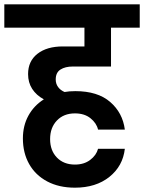

<svg xmlns="http://www.w3.org/2000/svg" viewBox="-41 -760 667 889"><path d="M296 -452Q261 -452 239 -438Q217 -424 217 -392Q217 -372 228 -357Q239 -342 258 -334Q279 -338 308 -338Q411 -338 469 -288Q527 -238 537 -160H413Q406 -190 378 -212.5Q350 -235 306 -235Q254 -235 222.5 -202Q191 -169 191 -116Q191 -63 222.5 -30.5Q254 2 306 2Q348 2 376.5 -19.5Q405 -41 413 -71H537Q528 9 465.5 59Q403 109 306 109Q232 109 177.5 80Q123 51 94 -0.5Q65 -52 65 -119Q65 -178 90.5 -224.5Q116 -271 162 -300Q127 -319 108 -348.5Q89 -378 89 -417Q89 -477 132.5 -511Q176 -545 250 -545H350V-632H-21V-740H606V-632H473V-452Z"/></svg>

Font: MSTAGE SemiBold
Style: Regular
Weight: 600
Designer: Ninad Kale (Devanagari), Jonny Pinhorn (Latin)
Foundry: Indian Type Foundry
Version: 4.004